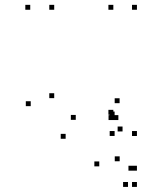

<svg xmlns="http://www.w3.org/2000/svg" viewBox="-20 -543 660 781"><path d="M446.2 -69.2V-89.2H426.2V-69.2ZM446.2 10V-10H426.2V10ZM537 10V-10H517V10ZM537 -503.3V-523.3H517V-503.3ZM441 -503.3V-523.3H421V-503.3ZM441 -76.2V-96.2H421V-76.2ZM105 -111.2V-131.2H85V-111.2ZM247 21.5V1.5H227V21.5ZM441.5 -54.7V-74.7H421.5V-54.7ZM461.5 -54.7V-74.7H441.5V-54.7ZM466.5 -123.3V-143.3H446.5V-123.3ZM288.2 -55.5V-75.5H268.2V-55.5ZM200.5 -143.8V-163.8H180.5V-143.8ZM200.5 -503.3V-523.3H180.5V-503.3ZM103 -503.3V-523.3H83V-503.3ZM383.8 133.7V113.7H363.8V133.7ZM500.7 217.3V197.3H480.7V217.3ZM537 217.3V197.3H517V217.3ZM537 151.2V131.2H517V151.2ZM522.5 151.2V131.2H502.5V151.2ZM466.8 113V93H446.8V113ZM537 10.2V-9.8H517V10.2ZM478.5 -8.3V-28.3H458.5V-8.3Z"/></svg>

Font: Monaspace Argon Dots Var
Style: Regular
Weight: 400
Designer: Riley Cran and the Lettermatic Team
Version: Version 1.100 (Monaspace Argon Dots)